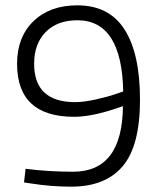

<svg xmlns="http://www.w3.org/2000/svg" viewBox="-20 -690 600 720"><path d="M76 -57Q163 -46 254 -46Q439 -46 441 -292L412 -282Q321 -252 258 -252Q44 -252 44 -451Q44 -551 105.5 -610.5Q167 -670 270 -670Q389 -670 447 -579.5Q505 -489 505 -316Q505 -143 440 -66.5Q375 10 247 10Q172 10 96 -2L70 -6ZM262 -307Q294 -307 339 -317Q384 -327 413 -337L442 -347Q437 -614 270 -614Q195 -614 151.5 -570Q108 -526 108 -451Q108 -307 262 -307Z"/></svg>

Font: Titillium Web Light
Style: Regular
Weight: 300
Version: Version 1.002;PS 57.000;hotconv 1.0.70;makeotf.lib2.5.55311